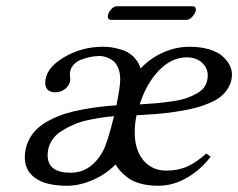

<svg xmlns="http://www.w3.org/2000/svg" viewBox="-20 -590 769 620"><path d="M582.5 -525.9H338.4Q332 -525.9 329.6 -530.5Q327.1 -535.2 328.6 -541Q330.6 -550.8 339.4 -560.3Q348.1 -569.8 356.4 -569.8H601.6Q608.4 -569.8 610.8 -565.7Q613.3 -561.5 612.3 -556.2Q610.4 -546.4 601.1 -536.1Q591.8 -525.9 582.5 -525.9ZM431.2 -252.9Q464.4 -254.9 486.3 -256.8Q508.3 -258.8 536.6 -262.9Q564.9 -267.1 583 -273.4Q601.1 -279.8 617.9 -289.6Q634.8 -299.3 642.8 -313.7Q650.9 -328.1 650.9 -347.2Q650.9 -370.1 632.3 -387.5Q613.8 -404.8 583 -404.8Q533.7 -404.8 492.9 -362.1Q452.1 -319.3 431.2 -252.9ZM348.1 -214.8Q330.1 -213.4 312.7 -210.9Q295.4 -208.5 268.6 -203.1Q241.7 -197.8 220 -188.5Q198.2 -179.2 177.7 -166.3Q157.2 -153.3 145.5 -133.3Q133.8 -113.3 133.8 -88.9Q133.8 -32.2 208 -32.2Q273.4 -32.2 312 -101.1Q327.1 -128.9 348.1 -214.8ZM368.2 -334Q368.2 -356.4 360.8 -372.6Q353.5 -388.7 342 -396Q330.6 -403.3 320.8 -406.2Q311 -409.2 301.8 -409.2Q287.6 -409.2 272.5 -406.2Q257.3 -403.3 241.5 -397.2Q225.6 -391.1 215.6 -378.7Q205.6 -366.2 205.6 -349.1Q205.6 -345.7 206.3 -341.8Q207 -337.9 207 -335.4Q207 -317.4 192.6 -304.7Q178.2 -292 158.2 -292Q141.6 -292 133.8 -300.5Q126 -309.1 126 -321.8Q126 -368.2 184.3 -403.6Q242.7 -439 312 -439Q325.7 -439 338.9 -437.3Q352.1 -435.5 372.8 -429.4Q393.6 -423.3 409.9 -408Q426.3 -392.6 434.1 -369.1Q466.3 -402.8 507.6 -420.9Q548.8 -439 591.8 -439Q628.4 -439 656.2 -430.4Q684.1 -421.9 699.2 -408Q714.4 -394 721.7 -379.4Q729 -364.7 729 -350.1Q729 -328.1 719.2 -310.1Q709.5 -292 693.8 -279.1Q678.2 -266.1 653.8 -256.1Q629.4 -246.1 604.5 -240Q579.6 -233.9 546.1 -229Q512.7 -224.1 484.6 -221.9Q456.5 -219.7 420.9 -217.8Q415 -189.5 415 -163.1Q415 -106 442.9 -72.5Q470.7 -39.1 517.1 -39.1Q555.7 -39.1 585.2 -52.5Q614.7 -65.9 646 -94.2L660.2 -84Q627.9 -41.5 583.5 -15.9Q539.1 9.8 491.2 9.8Q459 9.8 433.8 2.9Q408.7 -3.9 393.1 -15.9Q377.4 -27.8 368.9 -37.4Q360.4 -46.9 353 -59.1Q323.7 -28.3 280.8 -9.3Q237.8 9.8 196.8 9.8Q129.4 9.8 94.7 -14.4Q60.1 -38.6 60.1 -81.1Q60.1 -108.9 70.6 -132.3Q81.1 -155.8 97.9 -172.1Q114.7 -188.5 139.9 -201.7Q165 -214.8 189.9 -222.7Q214.8 -230.5 246.3 -236.3Q277.8 -242.2 302.5 -245.1Q327.1 -248 356 -250Q368.2 -309.6 368.2 -334Z"/></svg>

Font: Linux Libertine G
Style: Italic
Weight: 400
Italic angle: -12°
Designer: Philipp H. Poll
Foundry: Philipp H. Poll
Version: Version 5.1.3